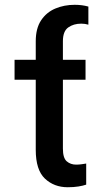

<svg xmlns="http://www.w3.org/2000/svg" viewBox="-20 -781 434 811"><path d="M341.3 -528.4V-444.2H245.7V-153.4Q245.7 -113.6 261.9 -99.6Q278.1 -85.6 301.5 -85.6Q313.9 -85.6 325.5 -87.4Q337 -89.1 344.1 -90.2V-1.1Q330.6 3.6 311.1 6.7Q291.5 9.9 266 9.9Q208.5 9.9 169.7 -26.6Q131 -63.2 131 -148.1V-444.2H41.5V-528.4H131V-606.9Q131 -661.2 153.6 -695.1Q176.1 -729 213.6 -744.9Q251.1 -760.7 295.5 -760.7Q327.1 -760.7 353.3 -753.2V-676.8Q338.8 -681.1 323.2 -681.1Q290.8 -681.1 268.3 -665.1Q245.7 -649.1 245.7 -606.9V-528.4Z"/></svg>

Font: Inter Zeller Medium
Style: Regular
Weight: 500
Designer: Rasmus Andersson; Joe Bland
Foundry: zeller
Version: Version 3.015;git-dec3a8cb1